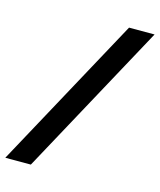

<svg xmlns="http://www.w3.org/2000/svg" viewBox="-159 -797 732 879"><g transform="rotate(15 207.0 -357.0)"><path d="M-50 4 343 -718H464L71 4Z"/></g></svg>

Font: Noto Sans Condensed
Style: Bold Italic
Weight: 700
Width: 3
Italic angle: -12°
Designer: Monotype Design Team
Foundry: Monotype Imaging Inc.
Version: Version 2.013; ttfautohint (v1.8.4.7-5d5b)